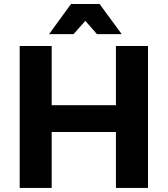

<svg xmlns="http://www.w3.org/2000/svg" viewBox="-20 -927 827 947"><path d="M400.9 -824.2 342.8 -758.8H222.2L330.1 -907.2H471.2L580.1 -758.8H458ZM551.8 -700.2H710V0H551.8V-275.9H234.9V0H77.1V-700.2H234.9V-408.2H551.8Z"/></svg>

Font: Montserrat arm SemiBold
Style: Regular
Weight: 600
Designer: Julieta Ulanovsky
Foundry: Julieta Ulanovsky
Version: Version 6.000;PS 006.000;hotconv 1.0.88;makeotf.lib2.5.64775